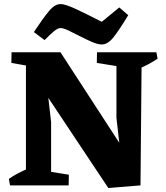

<svg xmlns="http://www.w3.org/2000/svg" viewBox="-20 -922 828 955"><path d="M518.8 13.2 130.2 -570.8 131.8 -662H280.8L650.8 -92.5L633 -15.8ZM30 0 24 -32Q45.5 -47.5 70.6 -60.5Q95.8 -73.5 123 -85L124 0ZM181.5 0 184.5 -75 322.5 -53 321.5 0ZM109 0V-662H281.5L207.2 -550.5L234.2 -314.5V0ZM162.5 -587 36.5 -609 37.5 -662H165.5ZM518.8 13.2 592.5 -44 559.2 -335.5V-662H684.8L678.8 0ZM599.5 -587 461.5 -609 462.5 -662H602.5ZM664.8 -577 663.8 -662H757.8L763.8 -630Q742.5 -615.5 717.6 -602.5Q692.8 -589.5 664.8 -577ZM486.2 -700.8Q467.2 -700.8 438.2 -713.1Q409.2 -725.5 378.2 -741.6Q347.2 -757.8 321.1 -770.1Q295 -782.5 281.2 -782.5Q267.2 -782.5 247.5 -765.9Q227.8 -749.2 201.8 -722.5L148.5 -762.5Q191.8 -828 221.9 -864.9Q252 -901.8 280.8 -901.8Q304.2 -901.8 355.4 -878.1Q406.5 -854.5 486.2 -813.5L573.2 -885L617.8 -846.5Q575 -775.8 545.9 -738.2Q516.8 -700.8 486.2 -700.8Z"/></svg>

Font: Eczar
Style: Regular
Weight: 400
Designer: Vaibhav Singh
Foundry: Rosetta Type Foundry
Version: Version 2.000